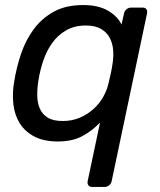

<svg xmlns="http://www.w3.org/2000/svg" viewBox="-20 -550 635 760"><path d="M36 -226Q45 -283 63.5 -337.5Q82 -392 114 -435Q146 -478 193.5 -504Q241 -530 309 -530Q369 -530 407 -508Q445 -486 461 -453L471 -497Q473 -507 481 -513.5Q489 -520 499 -520H544Q555 -520 559.5 -513.5Q564 -507 562 -497L422 167Q420 177 412 183.5Q404 190 393 190H345Q335 190 330 183.5Q325 177 327 167L376 -65Q346 -33 306.5 -11.5Q267 10 209 10Q153 10 116 -9.5Q79 -29 58.5 -61.5Q38 -94 33 -137Q28 -180 36 -226ZM229 -71Q265 -71 295.5 -84Q326 -97 349.5 -118Q373 -139 388 -165.5Q403 -192 409 -218Q413 -235 418 -257Q423 -279 425 -295Q430 -323 428 -350.5Q426 -378 414.5 -400Q403 -422 380 -435.5Q357 -449 320 -449Q274 -449 241 -429.5Q208 -410 186 -379Q164 -348 151 -309Q138 -270 132 -231Q127 -200 127.5 -171Q128 -142 138 -119.5Q148 -97 169.5 -84Q191 -71 229 -71Z"/></svg>

Font: SVN-Rubik
Style: Italic
Weight: 400
Italic angle: -12°
Designer: Hubert and Fischer
Foundry: Hubert & Fischer
Version: Version 2.101; ttfautohint (v1.8.3)